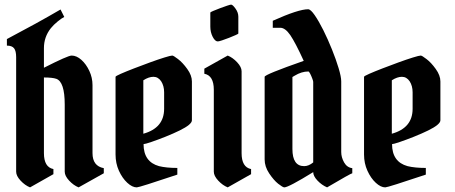

<svg xmlns="http://www.w3.org/2000/svg" viewBox="-20 -810 1969 830"><path d="M49.8 -67.9V-563Q49.8 -589.8 40.8 -601.3Q31.7 -612.8 9.8 -612.8V-641.1Q74.7 -675.3 132.8 -707.3Q190.9 -739.3 241.7 -769L257.8 -736.8Q247.6 -731.9 229.7 -717.5Q211.9 -703.1 199.7 -688Q169.9 -650.4 169.9 -602.1V-517.1Q273.4 -569.8 289.6 -569.8Q311 -569.8 331.8 -551.3Q352.5 -532.7 366.2 -503.4Q379.9 -474.1 379.9 -441.9V-147.9Q379.9 -92.3 428.7 -83V-61L319.8 0Q297.9 -8.8 278.8 -29.3Q259.8 -49.8 259.8 -67.9V-357.9Q259.8 -456.1 223.6 -469.2Q207 -475.1 169.9 -475.1V-147.9Q169.9 -87.4 210.9 -79.1V-57.1L109.9 0Q87.9 -8.8 68.8 -29.3Q49.8 -49.8 49.8 -67.9Z M724.6 -569.8Q730 -569.8 749.5 -554.7Q769.5 -539.6 789.6 -511.7Q809.6 -483.9 809.6 -458V-290Q809.6 -272 756.8 -246.1Q730 -232.9 695.8 -219.2Q661.6 -205.6 634.3 -196.3Q606.9 -187 600.6 -187Q600.6 -110.4 667.5 -91.8Q699.2 -84 746.6 -84V-55.2Q582 0 571.3 0Q551.8 0 530.3 -19.8Q508.8 -39.6 494.1 -71.8Q479.5 -104 479.5 -142.1V-478Q479.5 -481 502.2 -491Q524.9 -501 559.1 -514.2Q593.3 -527.3 628.7 -540.3Q664.1 -553.2 690.9 -561.5Q717.8 -569.8 724.6 -569.8ZM689.5 -411.1Q689.5 -438.5 676.8 -458.5Q663.6 -478 643.3 -478Q623 -478 599.6 -462.9V-231.9Q689.5 -256.8 689.5 -339.8Z M889.2 -694.8V-755.9Q889.2 -757.3 901.6 -762.7Q914.1 -768.1 930.9 -774.4Q947.8 -780.8 961.7 -785.4Q975.6 -790 979 -790Q985.8 -790 998 -772.9Q1010.3 -755.9 1010.3 -737.8V-665Q1010.3 -663.6 998.3 -658.2Q986.3 -652.8 970.2 -646.5Q954.1 -640.1 939.9 -635.5Q925.8 -630.9 921.4 -630.9Q909.7 -630.9 899.4 -650.9Q889.2 -670.9 889.2 -694.8ZM1024.4 -502V-147.9Q1024.4 -87.4 1065.4 -79.1V-57.1L964.4 0Q942.4 -8.8 923.3 -29.3Q904.3 -49.8 904.3 -67.9V-421.9Q904.3 -483.4 863.3 -491.2V-513.2L964.4 -569.8Q986.3 -561 1005.4 -540.5Q1024.4 -520 1024.4 -502Z M1312 -770Q1322.8 -770 1340.3 -744.6Q1357.9 -719.2 1377.7 -679.7Q1397.5 -640.1 1415 -596.4Q1432.6 -552.7 1443.8 -515.4Q1455.1 -478 1455.1 -458V-152.8Q1455.1 -129.9 1467.5 -107.9Q1480 -85.9 1502.9 -83V-61Q1496.1 -60.1 1394 0Q1371.1 -9.8 1352.5 -29.3Q1334 -48.8 1334 -65.9Q1227.1 0 1209 0Q1202.6 0 1182.6 -15.6Q1163.1 -31.2 1143.6 -60.5Q1124 -89.8 1124 -121.1V-478Q1124 -487.8 1293 -546.9Q1257.3 -625 1234.9 -658.2Q1212.9 -689.9 1191.9 -689.9H1159.2V-720.2Q1270 -770 1312 -770ZM1294.9 -91.8Q1314.5 -91.8 1334 -107.9V-456.1Q1334 -460 1329.8 -470.9Q1325.7 -481.9 1320.8 -491.5Q1315.9 -501 1313 -501Q1283.7 -501 1253.9 -482.9L1244.1 -477.1V-166Q1244.1 -91.8 1294.9 -91.8Z M1798.8 -569.8Q1804.2 -569.8 1823.7 -554.7Q1843.8 -539.6 1863.8 -511.7Q1883.8 -483.9 1883.8 -458V-290Q1883.8 -272 1831.1 -246.1Q1804.2 -232.9 1770 -219.2Q1735.8 -205.6 1708.5 -196.3Q1681.2 -187 1674.8 -187Q1674.8 -110.4 1741.7 -91.8Q1773.4 -84 1820.8 -84V-55.2Q1656.2 0 1645.5 0Q1626 0 1604.5 -19.8Q1583 -39.6 1568.4 -71.8Q1553.7 -104 1553.7 -142.1V-478Q1553.7 -481 1576.4 -491Q1599.1 -501 1633.3 -514.2Q1667.5 -527.3 1702.9 -540.3Q1738.3 -553.2 1765.1 -561.5Q1792 -569.8 1798.8 -569.8ZM1763.7 -411.1Q1763.7 -438.5 1751 -458.5Q1737.8 -478 1717.5 -478Q1697.3 -478 1673.8 -462.9V-231.9Q1763.7 -256.8 1763.7 -339.8Z"/></svg>

Font: Bokor
Style: Regular
Weight: 400
Designer: Danh Hong
Foundry: Danh Hong
Version: Version 8.002; ttfautohint (v1.8.3)